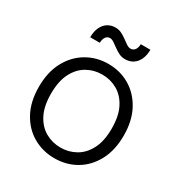

<svg xmlns="http://www.w3.org/2000/svg" viewBox="-166 -807 880 937"><g transform="rotate(30 274.0 -339.0)"><path d="M274 12Q208 12 153.5 -19.5Q99 -51 67 -110.5Q35 -170 35 -253Q35 -336 67 -395.5Q99 -455 153.5 -487Q208 -519 274 -519Q341 -519 395 -487Q449 -455 481 -395.5Q513 -336 513 -253Q513 -170 481 -110.5Q449 -51 395 -19.5Q341 12 274 12ZM274 -48Q320 -48 359 -70Q398 -92 421.5 -137.5Q445 -183 445 -253Q445 -324 421.5 -369.5Q398 -415 359 -437Q320 -459 274 -459Q228 -459 189 -437Q150 -415 126.5 -369.5Q103 -324 103 -253Q103 -183 126.5 -137.5Q150 -92 189 -70Q228 -48 274 -48ZM331 -579Q312 -579 296 -587Q280 -595 266 -605.5Q252 -616 240 -624Q228 -632 217 -632Q204 -632 195 -621Q186 -610 185 -587H131Q131 -619 141.5 -642Q152 -665 171 -677.5Q190 -690 215 -690Q234 -690 250 -682Q266 -674 280 -663.5Q294 -653 306 -645Q318 -637 329 -637Q343 -637 352 -648Q361 -659 362 -681H416Q416 -650 405.5 -627Q395 -604 376 -591.5Q357 -579 331 -579Z"/></g></svg>

Font: TikTok Sans Light
Style: Regular
Weight: 300
Version: Version 4.000